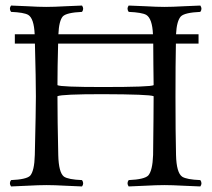

<svg xmlns="http://www.w3.org/2000/svg" viewBox="-20 -670 769 695"><path d="M190.9 -108.9Q192.4 -45.4 211.4 -30.8Q227.1 -20 276.9 -18.1Q285.2 -6.3 276.9 4.9Q254.4 4.4 219.2 2.4Q176.8 0 148.9 0Q120.6 0 76.7 2.4Q41 4.4 20 4.9Q11.7 -6.8 20 -18.1Q75.2 -20.5 88.9 -33.7Q104.5 -50.8 106 -108.9Q109.9 -275.4 109.9 -320.8Q109.9 -382.3 106.4 -512.2H33.7V-545.9H105.5Q103 -603.5 82 -616.2Q66.4 -625 20 -627Q11.7 -638.7 20 -649.9Q42.5 -649.4 77.6 -647.5Q119.6 -645 147 -645Q175.3 -645 219.7 -647.5Q255.9 -649.4 276.9 -649.9Q285.2 -638.2 276.9 -627Q221.2 -624.5 207.5 -610.8Q193.4 -594.7 191.4 -545.9H533.7Q531.2 -603 509.3 -616.2Q493.2 -625 445.8 -627Q437.5 -638.7 445.8 -649.9Q468.3 -649.4 504.4 -647.5Q548.3 -645 575.2 -645Q603.5 -645 647.9 -647.5Q684.1 -649.4 705.1 -649.9Q713.4 -638.2 705.1 -627Q648.9 -624.5 634.8 -610.8Q619.6 -594.2 617.2 -545.9H698.7V-512.2H616.7Q615.2 -440.9 615.2 -319.8Q615.2 -189.9 617.2 -108.9Q618.7 -44.4 639.6 -30.3Q655.8 -20 705.1 -18.1Q713.4 -6.3 705.1 4.9Q682.6 4.4 646.5 2.4Q602.1 0 575.2 0Q546.9 0 502.9 2.4Q467.3 4.4 445.8 4.9Q437.5 -6.8 445.8 -18.1Q502.4 -20.5 516.6 -34.7Q532.2 -52.2 534.2 -108.9Q535.2 -153.8 535.6 -238.8Q535.6 -294.9 536.1 -321.8Q521 -328.6 351.1 -329.1Q204.6 -329.1 188 -321.8Q188 -233.9 190.9 -108.9ZM534.7 -512.2H190.4Q188 -425.8 188 -361.8Q198.7 -355 352.1 -355Q526.4 -355 536.1 -361.8Q536.1 -388.7 535.2 -436Q534.7 -484.4 534.7 -512.2Z"/></svg>

Font: Linux Libertine Display O
Style: Regular
Weight: 400
Designer: Philipp H. Poll
Foundry: Philipp H. Poll
Version: Version 5.0.9